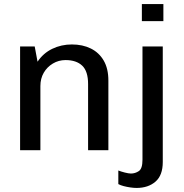

<svg xmlns="http://www.w3.org/2000/svg" viewBox="-20 -740 908 946"><path d="M79 0V-511H151L165 -436Q193 -478 237.5 -499.5Q282 -521 334 -521Q387 -521 427.5 -501Q468 -481 491 -441.5Q514 -402 514 -343V0H414V-326Q414 -389 385 -416.5Q356 -444 303 -444Q269 -444 240.5 -427Q212 -410 195.5 -381.5Q179 -353 179 -316V0ZM653 186Q639 186 622 183.5Q605 181 589.5 177Q574 173 563 167V100Q575 105 594.5 110Q614 115 625 115Q646 115 664 103Q682 91 682 47V-511H782V58Q782 124 746 155Q710 186 653 186ZM679 -636V-720H785V-636Z"/></svg>

Font: Chivo Medium
Style: Regular
Weight: 400
Version: Version 2.002